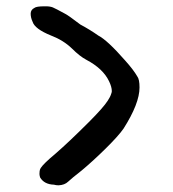

<svg xmlns="http://www.w3.org/2000/svg" viewBox="-20 -585 537 596"><path d="M86.9 -560.5Q92.8 -565.4 118.2 -565.4H122.1Q135.7 -565.4 144 -562Q152.3 -558.6 182.6 -542Q192.4 -537.1 229.5 -508.8Q258.8 -493.2 285.2 -474.6Q313.5 -460 368.2 -397.5Q394.5 -368.2 406.2 -347.7Q413.1 -338.9 413.1 -313.5Q413.1 -263.7 363.3 -185.5Q347.7 -163.1 308.1 -124Q268.6 -85 233.4 -55.7Q202.1 -31.2 191.4 -21Q180.7 -10.7 162.1 -9.8H161.1Q154.3 -9.8 147.5 -11.7Q117.2 -12.7 104.5 -34.2Q102.5 -41 102.5 -44.9Q102.5 -48.8 103 -53.7Q103.5 -58.6 106.4 -63.5Q115.2 -77.1 150.4 -106.4Q193.4 -143.6 255.9 -206.1Q300.8 -251 314.5 -272.5Q322.3 -284.2 325.2 -293.9Q327.1 -298.8 327.1 -301.8Q327.1 -315.4 318.4 -333Q299.8 -372.1 248 -399.4Q227.5 -410.2 203.1 -434.6Q176.8 -460 138.7 -474.6Q87.9 -495.1 81.1 -517.6Q75.2 -530.3 75.2 -542.5Q75.2 -554.7 86.9 -560.5Z"/></svg>

Font: JasonHandwriting2
Style: SemiBold
Weight: 600
Version: Version 1.04.7